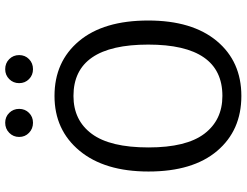

<svg xmlns="http://www.w3.org/2000/svg" viewBox="-124 -804 940 732"><g transform="rotate(-90 346.0 -438.0)"><path d="M244.1 -888.2Q266.6 -888.2 281.7 -872.8Q296.9 -857.4 296.9 -835Q296.9 -812.5 281.7 -797.4Q266.6 -782.2 244.1 -782.2Q221.2 -782.2 205.6 -797.4Q189.9 -812.5 189.9 -835Q189.9 -857.4 205.6 -872.8Q221.2 -888.2 244.1 -888.2ZM448.2 -888.2Q471.2 -888.2 486.6 -872.8Q502 -857.4 502 -835Q502 -812.5 486.6 -797.4Q471.2 -782.2 448.2 -782.2Q425.8 -782.2 410.4 -797.4Q395 -812.5 395 -835Q395 -857.4 410.4 -872.8Q425.8 -888.2 448.2 -888.2ZM346.2 -700.2Q477.1 -700.2 555.4 -606.7Q633.8 -513.2 633.8 -342.8Q633.8 -175.3 555.7 -81.5Q477.5 12.2 346.2 12.2Q214.8 12.2 136.5 -80.3Q58.1 -172.9 58.1 -341.8Q58.1 -509.3 137.2 -604.7Q216.3 -700.2 346.2 -700.2ZM346.2 -627.9Q253.4 -627.9 201.7 -558.1Q149.9 -488.3 149.9 -341.8Q149.9 -197.8 202.1 -128.9Q254.4 -60.1 346.2 -60.1Q542 -60.1 542 -342.8Q542 -627.9 346.2 -627.9Z"/></g></svg>

Font: Fira Sans Book
Style: Regular
Weight: 350
Designer: Carrois Corporate & Edenspiekermann AG
Foundry: Carrois Corporate GbR & Edenspiekermann AG
Version: Version 4.203;PS 004.203;hotconv 1.0.88;makeotf.lib2.5.64775